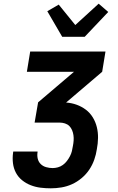

<svg xmlns="http://www.w3.org/2000/svg" viewBox="-20 -1015 640 1043"><path d="M256 8Q227 8 199.5 4.5Q172 1 146.5 -9Q121 -19 100 -36Q79 -53 66.5 -76.5Q54 -100 50.5 -128Q47 -156 51 -185L52 -192H184V-189Q181 -170 185 -153Q189 -136 201 -124Q213 -112 230.5 -107Q248 -102 266 -102Q280 -102 294.5 -106Q309 -110 321.5 -119Q334 -128 343.5 -140.5Q353 -153 360 -166.5Q367 -180 370.5 -194Q374 -208 376 -222Q379 -237 380 -251.5Q381 -266 379 -280.5Q377 -295 371.5 -308Q366 -321 356.5 -330.5Q347 -340 333 -344.5Q319 -349 305 -349H168L187 -459L382 -625H126L144 -735H553L535 -625L339 -458Q369 -456 396.5 -446Q424 -436 446.5 -419Q469 -402 484 -377.5Q499 -353 506 -324.5Q513 -296 512.5 -265.5Q512 -235 506 -204Q502 -176 492 -147.5Q482 -119 465 -93.5Q448 -68 423.5 -47.5Q399 -27 371.5 -14.5Q344 -2 314.5 3Q285 8 256 8ZM318 -815 237 -954 299 -990 389 -879 516 -995 568 -950 440 -815Z"/></svg>

Font: Iosevka Aile Extrabold
Style: Italic
Weight: 800
Italic angle: -9°
Designer: Belleve Invis
Foundry: Belleve Invis
Version: Version 31.1.0; ttfautohint (v1.8.4)